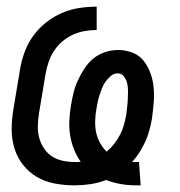

<svg xmlns="http://www.w3.org/2000/svg" viewBox="-20 -548 540 576"><path d="M388 8Q364 8 341.5 4Q319 0 298 -8Q275 1 251 4.5Q227 8 203 8Q173 8 144 2.5Q115 -3 91 -17Q67 -31 49.5 -53Q32 -75 23.5 -102.5Q15 -130 15 -159.5Q15 -189 20 -219L40 -339Q44 -365 53.5 -391Q63 -417 79 -439.5Q95 -462 117.5 -480Q140 -498 165.5 -509Q191 -520 217.5 -524Q244 -528 270 -528V-458Q253 -458 235 -455Q217 -452 200 -444.5Q183 -437 168 -424.5Q153 -412 142.5 -396Q132 -380 126 -362.5Q120 -345 117 -328L97 -208Q94 -189 93.5 -170.5Q93 -152 97.5 -135Q102 -118 111.5 -103.5Q121 -89 135 -79.5Q149 -70 167 -66Q185 -62 204 -62Q208 -62 213 -62Q218 -62 222 -63Q210 -80 202 -100Q194 -120 190.5 -141.5Q187 -163 188 -186Q189 -209 193 -232Q196 -251 200.5 -269.5Q205 -288 213.5 -306.5Q222 -325 233 -342Q244 -359 259.5 -372Q275 -385 295 -391.5Q315 -398 334 -398Q357 -398 377.5 -390Q398 -382 411 -365.5Q424 -349 431.5 -328Q439 -307 441 -284.5Q443 -262 441 -239Q439 -216 436 -193Q433 -176 428.5 -158.5Q424 -141 416.5 -124.5Q409 -108 399 -92Q389 -76 376 -62H397L402 8ZM300 -93Q313 -104 323 -117Q333 -130 340.5 -144.5Q348 -159 352 -174Q356 -189 359 -205Q360 -216 361.5 -228Q363 -240 363.5 -252Q364 -264 364 -275.5Q364 -287 361.5 -298Q359 -309 352 -318.5Q345 -328 333 -328Q322 -328 313 -320.5Q304 -313 297 -303.5Q290 -294 286 -283.5Q282 -273 278.5 -262.5Q275 -252 273 -241.5Q271 -231 269 -220Q266 -203 265.5 -185Q265 -167 268.5 -150.5Q272 -134 280 -119.5Q288 -105 300 -93Z"/></svg>

Font: Iosevka Custom
Style: Italic
Weight: 400
Italic angle: -9°
Monospace: yes
Designer: Belleve Invis
Foundry: Belleve Invis
Version: Version 30.3.3; ttfautohint (v1.8.3)